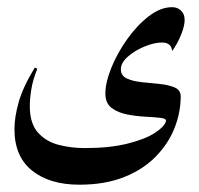

<svg xmlns="http://www.w3.org/2000/svg" viewBox="-20 -338 544 525"><path d="M450.7 -318.4Q464.8 -318.4 474.9 -309.1Q484.9 -299.8 484.9 -283.2Q484.9 -267.1 474.9 -242.4Q464.8 -217.8 450.7 -198.2Q449.2 -221.7 422.4 -221.7Q401.9 -221.7 375.5 -210.9Q349.1 -200.2 329.8 -183.3Q310.5 -166.5 310.5 -148.4Q310.5 -130.9 327.1 -123.3Q343.8 -115.7 367.9 -113.3Q392.1 -110.8 416.5 -108.4Q440.9 -106 457.5 -98.9Q474.1 -91.8 474.1 -74.2Q474.1 -30.8 457.3 12Q440.4 54.7 406.2 89.8Q372.1 125 319.8 146Q267.6 167 196.8 167Q115.7 167 67.6 128.4Q19.5 89.8 19.5 15.1Q19.5 -17.6 31.2 -59.1Q43 -100.6 75.2 -153.3L82 -149.9Q69.8 -119.6 65.7 -94Q61.5 -68.4 61.5 -47.9Q61.5 -0.5 83.7 24.4Q106 49.3 140.4 58.1Q174.8 66.9 211.4 66.9Q279.8 66.9 327.9 54.9Q376 43 402.6 25.9Q429.2 8.8 433.6 -5.9Q436 -13.7 419.9 -15.6Q403.8 -17.6 378.9 -18.8Q354 -20 328.4 -24.9Q302.7 -29.8 285.4 -42.7Q268.1 -55.7 268.1 -82Q268.1 -112.3 284.4 -152.6Q300.8 -192.9 327.6 -230.7Q354.5 -268.6 386.7 -293.5Q418.9 -318.4 450.7 -318.4Z"/></svg>

Font: Lateef Medium
Style: Regular
Weight: 500
Designer: SIL International
Foundry: SIL International
Version: Version 4.200